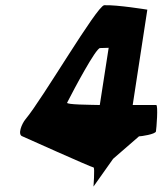

<svg xmlns="http://www.w3.org/2000/svg" viewBox="-20 -728 622 735"><path d="M66 -206C66 -206 331 -87 338 -87C344 -87 337 -6 338 -14L413 -120L512 -206C520 -206 575 -214 577 -225C579 -236 586 -326 578 -326H488L544 -691C544 -691 428 -710 379 -708C351 -706 142 -348 78 -272C63 -254 46 -212 66 -206ZM237 -335C264 -388 347 -544 363 -544C371 -544 396 -545 396 -545L362 -326C326 -327 233 -327 237 -335Z"/></svg>

Font: Ampere
Style: SuCndIta
Weight: 400
Version: Version 1